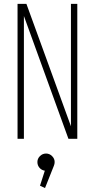

<svg xmlns="http://www.w3.org/2000/svg" viewBox="-20 -720 490 996"><path d="M348 -700H381V0H335L104 -637V0H71V-700H117L348 -65ZM263.5 120.5Q263.5 130.5 259.5 140L213.5 255.5L187.5 243.5L212.5 165.5Q196 163 185 150.5Q174 138 174 120.5Q174 103 187.2 89.8Q200.5 76.5 219 76.5Q237 76.5 250.2 89.8Q263.5 103 263.5 120.5Z"/></svg>

Font: League Mono Condensed Thin
Style: Regular
Weight: 100
Width: 1
Designer: Tyler Finck
Foundry: The League of Moveable Type / Tyler Finck
Version: Version 2.210